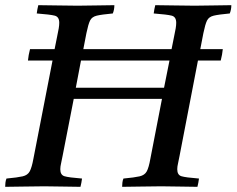

<svg xmlns="http://www.w3.org/2000/svg" viewBox="-32 -721 914 742"><path d="M-12 1Q-12 -6 -11 -15Q-10 -24 -7 -31Q36 -35 55.5 -39.5Q75 -44 83 -59Q91 -74 97 -107L171 -487H76Q78 -508 84 -531H179L189 -581Q193 -599 195 -611.5Q197 -624 197 -633Q197 -656 179.5 -660.5Q162 -665 110 -669Q112 -685 116 -701Q145 -701 188 -700Q231 -699 268 -699Q302 -699 342 -700Q382 -701 410 -701Q410 -684 404 -669Q361 -665 342 -660.5Q323 -656 316 -641.5Q309 -627 302 -593L290 -531H631L641 -581Q645 -599 647 -611.5Q649 -624 649 -633Q649 -656 631.5 -660.5Q614 -665 562 -669Q564 -685 568 -701Q597 -701 640 -700Q683 -699 720 -699Q754 -699 794 -700Q834 -701 862 -701Q862 -684 856 -669Q813 -665 794 -660.5Q775 -656 768 -641.5Q761 -627 754 -593L742 -531H829Q827 -510 821 -487H733L662 -119Q659 -102 656 -89.5Q653 -77 653 -67Q653 -45 669 -40Q685 -35 737 -31Q736 -24 734.5 -15Q733 -6 731 1Q702 1 664 0Q626 -1 591 -1Q554 -1 511 0Q468 1 440 1Q440 -6 441 -15Q442 -24 445 -31Q488 -35 507.5 -39.5Q527 -44 535 -58.5Q543 -73 549 -107L594 -339H253L210 -119Q207 -102 204 -89.5Q201 -77 201 -67Q201 -45 217 -40Q233 -35 285 -31Q284 -24 282.5 -15Q281 -6 279 1Q250 1 212 0Q174 -1 139 -1Q102 -1 59 0Q16 1 -12 1ZM261 -382H602L623 -487H281Z"/></svg>

Font: Castoro
Style: Italic
Weight: 400
Italic angle: -11°
Designer: John Hudson with Paul Hanslow, assisted by Kaja Sojewska.
Foundry: Tiro Typeworks Ltd.
Version: Version 2.04